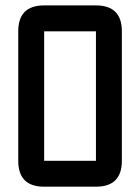

<svg xmlns="http://www.w3.org/2000/svg" viewBox="-20 -704 528 724"><path d="M341.8 0H146.5Q48.8 0 48.8 -97.7V-585.9Q48.8 -683.6 146.5 -683.6H341.8Q439.5 -683.6 439.5 -585.9V-97.7Q439.5 0 341.8 0ZM341.8 -97.7V-585.9H146.5V-97.7Z"/></svg>

Font: BabelStone Runic Norn
Style: Regular
Weight: 400
Designer: Andrew West
Foundry: BabelStone
Version: Version 3.002 March 14, 2022